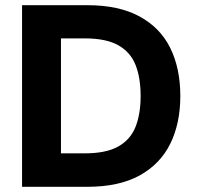

<svg xmlns="http://www.w3.org/2000/svg" viewBox="-20 -720 759 740"><path d="M65 0V-700H317Q438 -700 518 -656.5Q598 -613 636.5 -534.5Q675 -456 675 -350Q675 -245 636.5 -166.5Q598 -88 518.5 -44Q439 0 316 0ZM215 -129H307Q389 -129 436 -155.5Q483 -182 502.5 -231.5Q522 -281 522 -350Q522 -420 502.5 -469.5Q483 -519 436 -545.5Q389 -572 307 -572H215Z"/></svg>

Font: DM Sans 24pt Black
Style: Regular
Weight: 900
Designer: Colophon Foundry, Jonny Pinhorn
Foundry: Colophon Foundry
Version: Version 4.004;gftools[0.9.30]